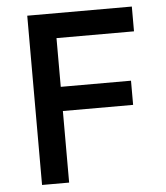

<svg xmlns="http://www.w3.org/2000/svg" viewBox="-51 -746 682 791"><g transform="rotate(-5 290.0 -350.0)"><path d="M91 0V-700H523.5V-597.5H203V-396H493.5V-296H203V0Z"/></g></svg>

Font: Geologica
Style: Regular
Weight: 400
Designer: Sindre Bremnes, Frode Helland
Foundry: Monokrom Skriftforlag AS
Version: Version 1.010; ttfautohint (v1.8.4.7-5d5b);gftools[0.9.28]